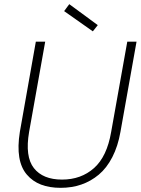

<svg xmlns="http://www.w3.org/2000/svg" viewBox="-20 -904 685 931"><path d="M76.2 -264.2 153.8 -702.1H199.2L121.1 -264.2Q100.6 -144.5 144.3 -88.9Q188 -33.2 280.8 -33.2Q373 -33.2 435.8 -88.9Q498.5 -144.5 519 -264.2L597.2 -702.1H642.1L564 -264.2Q551.8 -194.8 524.7 -142.1Q497.6 -89.4 459 -57.1Q420.4 -24.9 374 -9Q327.6 6.8 273.9 6.8Q220.2 6.8 179.2 -8.8Q138.2 -24.4 110.1 -57.4Q82 -90.3 73.5 -141.6Q64.9 -192.9 76.2 -264.2ZM291 -850.1 315.9 -883.8 454.1 -782.2 430.2 -752Z"/></svg>

Font: SVN-Poppins ExtraLight
Style: Italic
Weight: 200
Italic angle: -10°
Designer: Ninad Kale (Devanagari), Jonny Pinhorn (Latin)
Foundry: Indian Type Foundry
Version: Version 3.002 2017